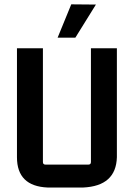

<svg xmlns="http://www.w3.org/2000/svg" viewBox="-20 -838 604 867"><path d="M355.5 8.8Q503.9 2 507.8 -127.9V-620.1H390.6V-106.4Q390.6 -94.7 378.9 -94.7H185.5Q173.8 -94.7 173.8 -106.4V-620.1H56.6V-127.9Q56.6 2.9 195.3 8.8Q202.1 8.8 209 8.8ZM240.2 -668 301.8 -818.4 413.1 -817.4 320.3 -668Z"/></svg>

Font: Gemunu Libre
Style: Bold
Weight: 700
Designer: Pushpananda Ekanayake, Sol Matas, Kosala Senevirathne
Foundry: Mooniak
Version: Version 1.001